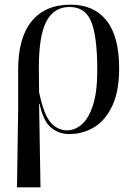

<svg xmlns="http://www.w3.org/2000/svg" viewBox="-20 -566 577 825"><path d="M53 239 58 -93V-261Q57 -402 115.5 -474Q174 -546 283 -546Q384 -546 438 -477.5Q492 -409 492 -272Q492 -176 463.5 -113.5Q435 -51 386.5 -20.5Q338 10 277 10Q233 10 199.5 -17.5Q166 -45 150 -120H148L154 239ZM268 -6Q302 -6 331.5 -31.5Q361 -57 379.5 -114Q398 -171 398 -265Q398 -407 372.5 -471.5Q347 -536 279 -536Q211 -536 178.5 -472.5Q146 -409 147 -268L148 -170Q168 -74 197.5 -40Q227 -6 268 -6Z"/></svg>

Font: Noto Serif Display SemiCondensed
Style: Regular
Weight: 400
Width: 4
Designer: Monotype Design Team
Foundry: Monotype Imaging Inc.
Version: Version 2.009